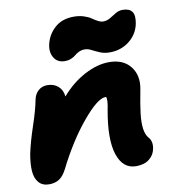

<svg xmlns="http://www.w3.org/2000/svg" viewBox="-87 -847 861 950"><g transform="rotate(-10 343.5 -372.0)"><path d="M266.1 -561Q230 -561 212.6 -588.4Q195.3 -615.7 203.1 -653.8Q213.4 -702.6 250.2 -736.3Q287.1 -770 347.2 -770Q374 -770 397.2 -762.5Q420.4 -754.9 433.3 -745.6Q446.3 -736.3 460.7 -728.8Q475.1 -721.2 486.8 -721.2Q505.9 -721.2 522.2 -731.2Q538.6 -741.2 554.9 -751.2Q571.3 -761.2 590.8 -761.2Q624.5 -761.2 637.9 -742.2Q651.4 -723.1 643.1 -681.2Q632.3 -629.9 590.6 -597.4Q548.8 -564.9 492.2 -564.9Q465.3 -564.9 443.8 -574Q422.4 -583 405.3 -592Q388.2 -601.1 372.1 -601.1Q356 -601.1 342.8 -594.7Q329.6 -588.4 321.5 -581.1Q313.5 -573.7 298.8 -567.4Q284.2 -561 266.1 -561ZM522.9 12.2Q457 12.2 431.4 -64.5Q405.8 -141.1 432.1 -287.1Q442.4 -335 436 -351.1H432.1Q392.6 -351.1 315.7 -258.8Q238.8 -166.5 171.9 -33.2Q155.8 -1.5 134.8 12.2Q113.8 25.9 84 25.9Q50.3 25.9 31.7 4.4Q13.2 -17.1 10.7 -53.7Q8.3 -90.3 17.1 -139.2Q28.8 -195.8 54.4 -271.7Q80.1 -347.7 89.8 -398.9Q95.2 -425.8 113.5 -442.4Q131.8 -459 159.2 -459Q191.9 -459 213.4 -439.9Q234.9 -420.9 237.8 -388.2Q291.5 -450.2 356 -484.1Q420.4 -518.1 479 -518.1Q551.3 -518.1 586.9 -471.9Q622.6 -425.8 608.9 -356.9Q594.7 -284.7 589.6 -240.2Q584.5 -195.8 588.6 -164.6Q592.8 -133.3 607.9 -116.2Q627.4 -94.2 620.1 -58.1Q614.7 -27.8 589.8 -7.8Q564.9 12.2 522.9 12.2Z"/></g></svg>

Font: Shantell Sans Irregular Bouncy
Style: Italic
Weight: 800
Italic angle: -11.31°
Designer: Stephen Nixon, Anya Danilova, Shantell Martin
Foundry: Arrow Type
Version: Version 1.006;[9816181b4]